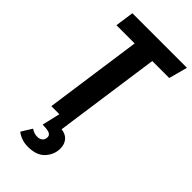

<svg xmlns="http://www.w3.org/2000/svg" viewBox="-290 -758 1080 1080"><g transform="rotate(45 250.0 -218.5)"><path d="M500 -692 470 -581H335L253 0L246 51Q281 55 299.5 77Q318 99 318 133Q318 180 284.5 217.5Q251 255 181 255Q153 255 130 246.5Q107 238 91 225L130 162Q154 178 178 178Q197 178 209 168.5Q221 159 222 141Q223 123 207 115.5Q191 108 152 108L177 0H113L195 -581H50L66 -692Z"/></g></svg>

Font: Fira Sans Compressed SemiBold
Style: Italic
Weight: 600
Width: 1
Italic angle: -8°
Designer: bBox Type GmbH & Carrois Corporate GbR & Edenspiekermann AG
Foundry: bBox Type GmbH & Carrois Corporate GbR & Edenspiekermann AG
Version: Version 4.301